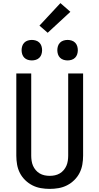

<svg xmlns="http://www.w3.org/2000/svg" viewBox="-20 -1208 640 1236"><path d="M300 8Q271 8 242.5 3Q214 -2 188.5 -15Q163 -28 142 -48.5Q121 -69 108 -94.5Q95 -120 90 -148.5Q85 -177 85 -206V-735H181V-206Q181 -190 183.5 -173Q186 -156 192.5 -141Q199 -126 210 -113Q221 -100 235.5 -91.5Q250 -83 266.5 -79.5Q283 -76 300 -76Q317 -76 333.5 -79.5Q350 -83 364.5 -91.5Q379 -100 390 -113Q401 -126 407.5 -141Q414 -156 416.5 -173Q419 -190 419 -206V-735H515V-206Q515 -177 510 -148.5Q505 -120 492 -94.5Q479 -69 458 -48.5Q437 -28 411.5 -15Q386 -2 357.5 3Q329 8 300 8ZM415 -819Q402 -819 389 -823Q376 -827 366.5 -836.5Q357 -846 353 -859Q349 -872 349 -885Q349 -898 353 -911Q357 -924 366.5 -933.5Q376 -943 389 -947Q402 -951 415 -951Q428 -951 441 -947Q454 -943 463.5 -933.5Q473 -924 477 -911Q481 -898 481 -885Q481 -872 477 -859Q473 -846 463.5 -836.5Q454 -827 441 -823Q428 -819 415 -819ZM185 -819Q172 -819 159 -823Q146 -827 136.5 -836.5Q127 -846 123 -859Q119 -872 119 -885Q119 -898 123 -911Q127 -924 136.5 -933.5Q146 -943 159 -947Q172 -951 185 -951Q198 -951 211 -947Q224 -943 233.5 -933.5Q243 -924 247 -911Q251 -898 251 -885Q251 -872 247 -859Q243 -846 233.5 -836.5Q224 -827 211 -823Q198 -819 185 -819ZM287 -997 234 -1043 369 -1188 433 -1132Z"/></svg>

Font: Iosevka Fixed Medium Extended
Style: Regular
Weight: 500
Width: 7
Monospace: yes
Designer: Belleve Invis
Foundry: Belleve Invis
Version: Version 24.1.1; ttfautohint (v1.8.4)